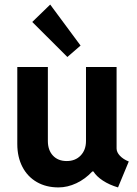

<svg xmlns="http://www.w3.org/2000/svg" viewBox="-20 -818 602 846"><path d="M493.7 -163.6Q493.7 -147.5 508.3 -131.8Q522.9 -116.2 547.4 -106.4L500 7.8Q461.9 -3.4 433.3 -22.2Q404.8 -41 391.6 -62.5H386.7Q356 -29.3 316.7 -10.7Q277.3 7.8 237.8 7.8Q183.1 7.8 142.1 -15.9Q101.1 -39.6 78.6 -83Q56.2 -126.5 56.2 -183.6V-522.9H190.9V-196.8Q190.9 -156.2 213.4 -132.3Q235.8 -108.4 273.9 -108.4Q312 -108.4 335.4 -132.8Q358.9 -157.2 358.9 -196.8V-522.9H493.7ZM276.9 -566.9 122.1 -721.2 201.2 -797.9 335 -617.2Z"/></svg>

Font: Reddit Mono
Style: Bold
Weight: 700
Designer: Stephen Hutchings
Foundry: Reddit
Version: Version 1.009